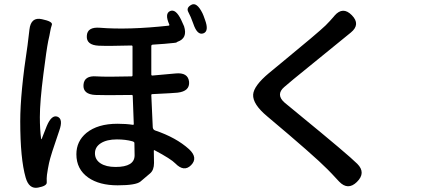

<svg xmlns="http://www.w3.org/2000/svg" viewBox="-20 -841 2040 920"><path d="M162 58Q119 66 103 10Q77 -80 77 -260Q77 -396 112 -624Q116 -653 119 -682L121 -699Q128 -761 181 -749Q234 -738 228.5 -722Q223 -706 220.5 -690Q218 -674 211 -644Q203 -604 188 -486Q171 -354 171 -280Q171 -221 177 -176Q178 -171 180 -176L204 -237Q227 -292 255 -282Q284 -271 264 -215Q222 -94 215 -60Q209 -32 205 -3Q203 13 204 32Q206 50 162 58ZM403 10Q346 -30 346 -102Q346 -164 394 -204Q448 -248 543 -248Q584 -248 616 -243Q621 -242 621 -247L616 -381Q616 -386 611 -386Q475 -384 437 -386Q377 -389 380 -434Q383 -480 443 -475Q490 -472 610 -475Q615 -475 615 -480V-618Q615 -623 610 -623Q501 -620 453 -622Q393 -625 396 -669Q398 -713 459 -708Q595 -697 788 -718Q793 -719 791 -724Q768 -776 795 -788Q822 -800 848 -746Q860 -721 862 -715Q880 -658 831 -641Q826 -639 826 -637.5Q826 -636 768 -631L711 -627Q705 -626 705 -620V-484Q705 -479 710 -479L821 -489Q881 -495 886 -449Q890 -404 831 -397Q815 -395 710 -390Q705 -390 705 -385L712 -231Q713 -220 723 -216Q824 -182 886 -126Q930 -85 896 -50Q862 -15 820 -58Q800 -79 721 -121Q717 -123 717 -118Q718 -91 718 -60Q718 -26 699 -10Q676 10 653 29Q631 47 543.5 47Q456 47 403 10ZM534 -41Q625 -41 625 -97Q625 -127 624 -156Q624 -161 614 -164Q582 -173 540 -173Q492 -173 463.5 -155Q435 -137 435 -106.5Q435 -76 461.5 -58.5Q488 -41 534 -41ZM954 -681Q925 -671 906 -728Q894 -762 882.5 -783Q871 -804 897 -818Q923 -832 950 -778Q955 -768 962 -747Q983 -691 954 -681Z M1690 31Q1647 73 1605 29L1590 13Q1570 -9 1549 -30Q1486 -94 1261 -283Q1190 -342 1193 -388Q1196 -430 1269 -491L1326 -538Q1505 -685 1540 -719Q1561 -740 1579 -761L1583 -766Q1623 -812 1666 -768Q1709 -724 1661 -685L1387 -462Q1364 -443 1342 -424Q1321 -406 1321.5 -387Q1322 -368 1344 -349Q1366 -330 1389 -312L1412 -293Q1649 -99 1692 -56Q1735 -13 1690 31Z"/></svg>

Font: Resource Han Rounded JP Medium
Style: Regular
Weight: 500
Designer: Cyano Hao (round all glyphs); Ryoko NISHIZUKA 西塚涼子 (kana, bopomofo & ideographs); Paul D. Hunt (Latin, Greek & Cyrillic)
Foundry: Cyano Hao
Version: 0.990